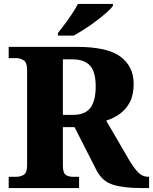

<svg xmlns="http://www.w3.org/2000/svg" viewBox="-20 -951 774 971"><path d="M24 0V-57H64Q83 -57 100 -67Q117 -77 117 -115V-598Q117 -636 99 -646.5Q81 -657 64 -657H24V-714H368Q524 -714 590 -664Q656 -614 656 -527Q656 -471 636.5 -434Q617 -397 585 -374.5Q553 -352 517 -341L633 -142Q660 -97 681 -77Q702 -57 728 -57H734V0H693Q605 0 551 -17Q497 -34 468 -90L357 -308H298V-115Q298 -77 312 -67Q326 -57 348 -57H380V0ZM348 -370Q411 -370 437.5 -406Q464 -442 464 -514Q464 -588 435 -619.5Q406 -651 346 -651H298V-370ZM273 -784Q288 -803 307.5 -829Q327 -855 345 -882Q363 -909 374 -931H551V-921Q542 -908 519.5 -888Q497 -868 468 -846Q439 -824 408.5 -804.5Q378 -785 353 -771H273Z"/></svg>

Font: Noto Serif Tamil ExtraBold
Style: Regular
Weight: 800
Designer: Indian Type Foundry, Tom Grace, and the Monotype Design Team
Foundry: Monotype Imaging Inc.
Version: Version 2.004; ttfautohint (v1.8.4.7-5d5b)